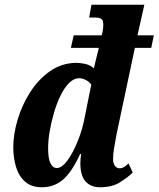

<svg xmlns="http://www.w3.org/2000/svg" viewBox="-20 -780 669 810"><path d="M157 10Q113 10 86.5 -13Q60 -36 48 -74.5Q36 -113 36 -159Q36 -213 54 -274Q72 -335 106 -389Q140 -443 188.5 -478Q237 -513 299 -515Q318 -515 339 -510.5Q360 -506 376 -492Q380 -509 386.5 -535.5Q393 -562 397 -578H279L291 -631H409L413 -647Q418 -676 414 -691Q410 -706 382 -706H356L366 -760H589L560 -631H629L618 -578H549L472 -215Q466 -183 461.5 -156.5Q457 -130 457 -110Q457 -90 465 -80Q473 -70 484 -70Q496 -70 506 -77Q516 -84 522 -91L540 -52Q517 -30 484.5 -10Q452 10 402 10Q363 10 341 -14.5Q319 -39 319 -92Q319 -106 322 -130H318Q283 -54 245.5 -22Q208 10 157 10ZM219 -71Q241 -71 264.5 -103Q288 -135 308 -184.5Q328 -234 338 -288L365 -423Q357 -435 342 -442.5Q327 -450 315 -450Q291 -450 271 -429.5Q251 -409 235 -376Q219 -343 207.5 -303.5Q196 -264 189.5 -225.5Q183 -187 183 -156Q183 -109 193.5 -90Q204 -71 219 -71Z"/></svg>

Font: Noto Serif ExtraCondensed ExtraBold
Style: Italic
Weight: 800
Width: 2
Italic angle: -12°
Designer: Monotype Design Team
Foundry: Monotype Imaging Inc.
Version: Version 2.013